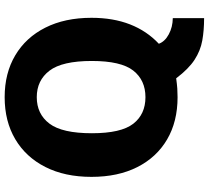

<svg xmlns="http://www.w3.org/2000/svg" viewBox="-56 -717 897 825"><g transform="rotate(-90 392.5 -304.5)"><path d="M45 -360Q45 -474.5 87.5 -558.2Q130 -642 207 -687.5Q284 -733 387.5 -733Q490.5 -733 567.2 -687.5Q644 -642 686.2 -558.2Q728.5 -474.5 728.5 -360Q728.5 -266.5 700.2 -194.2Q672 -122 617 -70.5Q626.5 -44.5 657.5 -27.8Q688.5 -11 727 -10.5V124Q674.5 124 631 116.2Q587.5 108.5 548.2 83Q509 57.5 468.5 4Q443 7.5 424.8 8.8Q406.5 10 387.5 10Q282.5 10 205.8 -35Q129 -80 87 -163Q45 -246 45 -360ZM232.5 -358Q232.5 -233 273.2 -180.5Q314 -128 387.5 -128Q460.5 -128 501.8 -180.5Q543 -233 543 -358.5Q543 -486 501.2 -540.5Q459.5 -595 387.5 -595Q315 -595 273.8 -540.5Q232.5 -486 232.5 -358Z"/></g></svg>

Font: Public Sans ExtraBold
Style: Regular
Weight: 800
Designer: The Public Sans Project Authors: Dan O. Williams and USWDS (Libre Franklin designed by Pablo Impallari and Rodrigo Fuenz
Version: Version 1.007